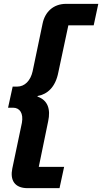

<svg xmlns="http://www.w3.org/2000/svg" viewBox="-20 -813 532 1000"><path d="M124 167H290L314 56H182L231 -182C244 -243 230 -291 175 -310L176 -313C226 -322 269 -358 284 -437L336 -681H468L492 -793H325C256 -793 214 -749 202 -691L150 -442C139 -392 108 -362 70 -362H46L22 -252H48C83 -252 103 -223 94 -173L44 65C32 123 54 167 124 167Z"/></svg>

Font: Mona Sans
Style: Bold Italic
Weight: 700
Italic angle: -11.7°
Designer: Deni Anggara
Foundry: GitHub
Version: Version 2.000;Glyphs 3.2.3 (3260)